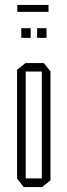

<svg xmlns="http://www.w3.org/2000/svg" viewBox="-20 -756 272 776"><path d="M76 0 49 -34V-474L83 -501H157L184 -468V-27L150 0ZM84 -467V-35H149V-467ZM50 -708V-736H176V-708ZM66 -603V-642H104V-603ZM130 -603V-642H168V-603Z"/></svg>

Font: Foldit Thin ExtraLight
Style: Regular
Weight: 250
Version: Version 1.003